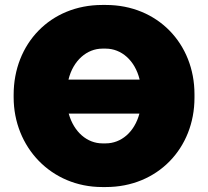

<svg xmlns="http://www.w3.org/2000/svg" viewBox="-20 -737 839 774"><path d="M35 -345C35 -144 186 17 392 17H407C615 17 764 -139 764 -343V-357C764 -561 615 -717 407 -717H392C183 -717 35 -561 35 -355ZM256 -416C275 -494 331 -541 393 -541H406C469 -541 524 -494 543 -416ZM542 -279C522 -204 468 -159 406 -159H393C332 -159 278 -204 257 -279Z"/></svg>

Font: Fixel Display Black
Style: Regular
Weight: 900
Designer: AlfaBravo + MacPaw
Foundry: Kyrylo Tkachov, Marchela Mozhyna, Serhii Makarenko, Maria Weinstein, Zakhar Kryvoshyya
Version: Version 1.211